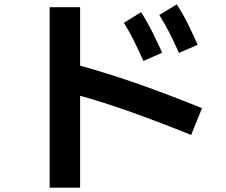

<svg xmlns="http://www.w3.org/2000/svg" viewBox="-20 -800 1040 882"><path d="M348 62H208V-767H348ZM908 -303 858 -180Q713 -239 566 -291Q419 -343 264 -383L298 -512Q457 -470 609 -416.5Q761 -363 908 -303ZM639 -520Q614 -575 593 -617Q572 -659 549 -695L628 -744Q657 -699 680.5 -651.5Q704 -604 725 -558ZM802 -557Q778 -612 756.5 -653Q735 -694 712 -731L792 -780Q821 -735 844.5 -687.5Q868 -640 888 -594Z"/></svg>

Font: Murecho Thin SemiBold
Style: Regular
Weight: 600
Version: Version 1.010